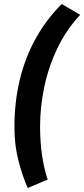

<svg xmlns="http://www.w3.org/2000/svg" viewBox="-20 -754 420 958"><path d="M118 184Q91 121 71.5 45.5Q52 -30 52 -120Q52 -246 79 -357Q106 -468 158.5 -562.5Q211 -657 288 -734L380 -680Q310 -605 266 -512.5Q222 -420 201 -320.5Q180 -221 180 -124Q180 -45 190 22Q200 89 218 142Z"/></svg>

Font: Source Sans 3 ExtraLight Black
Style: Italic
Weight: 900
Italic angle: -11°
Version: Version 3.052;hotconv 1.1.0;makeotfexe 2.6.0